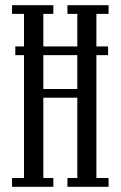

<svg xmlns="http://www.w3.org/2000/svg" viewBox="-20 -720 468 740"><path d="M39 -507.5V-541H396.5V-507.5ZM26.5 0V-34H72.5V-666.5H26.5V-700H185.5V-666.5H147V-377H278V-666.5H240V-700H398.5V-666.5H351.5V-34H398.5V0H240V-34H278V-343.5H147V-34H185.5V0Z"/></svg>

Font: Imbue Thin 10pt
Style: Regular
Weight: 400
Version: Version 1.102